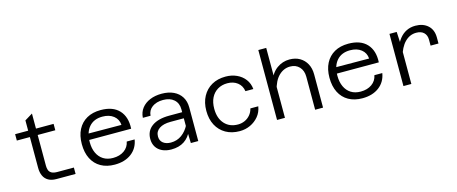

<svg xmlns="http://www.w3.org/2000/svg" viewBox="-44 -1335 4637 1947"><g transform="rotate(-15 2275.0 -361.0)"><path d="M370 0Q320 0 286.5 -19Q253 -38 236.5 -73.5Q220 -109 220 -157V-656L302 -706V-157Q302 -133 309 -112.5Q316 -92 337 -79.5Q358 -67 398 -67H571V0ZM83 -481V-548H487V-481Z M981 12Q897 12 836 -22.5Q775 -57 742.5 -121.5Q710 -186 710 -275Q710 -364 743 -427.5Q776 -491 837 -525.5Q898 -560 983 -560Q1111 -560 1176 -490Q1241 -420 1234 -297H776V-362L1149 -360Q1145 -420 1100 -455.5Q1055 -491 983 -491Q893 -491 843 -433.5Q793 -376 793 -273Q793 -208 815.5 -159.5Q838 -111 880 -84.5Q922 -58 981 -58Q1051 -58 1098.5 -91.5Q1146 -125 1157 -183H1240Q1225 -92 1156 -40Q1087 12 981 12Z M1781 0 1777 -133V-355Q1777 -420 1735 -457.5Q1693 -495 1621 -495Q1551 -495 1506.5 -462.5Q1462 -430 1458 -373H1377Q1381 -432 1413.5 -473.5Q1446 -515 1500 -537.5Q1554 -560 1623 -560Q1695 -560 1748 -535Q1801 -510 1830 -463.5Q1859 -417 1859 -352V0ZM1575 12Q1521 12 1480 -7Q1439 -26 1416.5 -61.5Q1394 -97 1394 -146Q1394 -231 1459 -278Q1524 -325 1642 -325H1790V-261H1638Q1562 -261 1519 -232Q1476 -203 1476 -150Q1476 -106 1507 -81.5Q1538 -57 1588 -57Q1653 -57 1702.5 -93Q1752 -129 1783 -191L1793 -127Q1766 -61 1711 -24.5Q1656 12 1575 12Z M2293 12Q2209 12 2147 -23.5Q2085 -59 2051 -123Q2017 -187 2017 -274Q2017 -361 2052 -425.5Q2087 -490 2149 -525Q2211 -560 2294 -560Q2358 -560 2410.5 -536Q2463 -512 2496 -468.5Q2529 -425 2535 -365H2452Q2443 -424 2400 -457Q2357 -490 2294 -490Q2236 -490 2192 -463.5Q2148 -437 2124 -389Q2100 -341 2100 -274Q2100 -174 2152.5 -116Q2205 -58 2293 -58Q2331 -58 2364.5 -73Q2398 -88 2422 -116.5Q2446 -145 2455 -183H2538Q2528 -122 2492 -79Q2456 -36 2404.5 -12Q2353 12 2293 12Z M3086 0V-347Q3086 -411 3049.5 -450Q3013 -489 2953 -489Q2886 -489 2834 -438.5Q2782 -388 2758 -285L2743 -391Q2773 -474 2832.5 -517Q2892 -560 2965 -560Q3027 -560 3072.5 -533.5Q3118 -507 3143.5 -460Q3169 -413 3169 -349V0ZM2686 0V-734H2769V0Z M3581 12Q3497 12 3436 -22.5Q3375 -57 3342.5 -121.5Q3310 -186 3310 -275Q3310 -364 3343 -427.5Q3376 -491 3437 -525.5Q3498 -560 3583 -560Q3711 -560 3776 -490Q3841 -420 3834 -297H3376V-362L3749 -360Q3745 -420 3700 -455.5Q3655 -491 3583 -491Q3493 -491 3443 -433.5Q3393 -376 3393 -273Q3393 -208 3415.5 -159.5Q3438 -111 3480 -84.5Q3522 -58 3581 -58Q3651 -58 3698.5 -91.5Q3746 -125 3757 -183H3840Q3825 -92 3756 -40Q3687 12 3581 12Z M4385 -325V-388Q4385 -434 4357 -461.5Q4329 -489 4277 -489Q4209 -489 4157.5 -437Q4106 -385 4079 -283L4065 -375Q4086 -436 4118 -477Q4150 -518 4192.5 -539Q4235 -560 4287 -560Q4368 -560 4418 -514.5Q4468 -469 4468 -388V-325ZM4013 0V-548H4089L4096 -415V0Z"/></g></svg>

Font: Azeret Mono Light
Style: Regular
Weight: 300
Designer: Martin Vácha
Foundry: Displaay
Version: Version 1.002